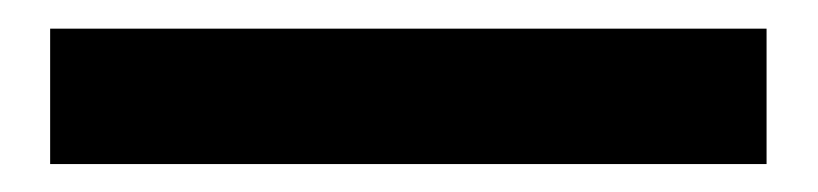

<svg xmlns="http://www.w3.org/2000/svg" viewBox="-20 10 571 134"><path d="M15 30H515V124.5H15Z"/></svg>

Font: HK Grotesk
Style: Bold
Weight: 700
Designer: Alfredo Marco Pradil
Foundry: Hanken Design Co.
Version: Version 3.001